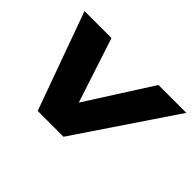

<svg xmlns="http://www.w3.org/2000/svg" viewBox="-99 -717 931 931"><g transform="rotate(45 367.0 -251.5)"><path d="M218 0 36 -503H221L335 -155H321L543 -503H734L395 0Z"/></g></svg>

Font: Nunito Sans 7pt Expanded ExtraBold
Style: Italic
Weight: 800
Width: 7
Italic angle: -9°
Designer: Vernon Adams
Foundry: Vernon Adams
Version: Version 3.101;gftools[0.9.27]